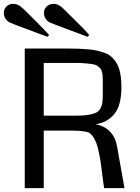

<svg xmlns="http://www.w3.org/2000/svg" viewBox="-47 -981 729 1001"><path d="M1 0ZM586 -527Q586 -434 551 -389Q516 -344 453 -333Q547 -314 564 -214L602 0H496Q492 -22 487 -65Q482 -108 477.5 -137.5Q473 -167 465.5 -200Q458 -233 446 -255.5Q434 -278 418 -289Q391 -300 331 -300H181V0H82V-728H304Q339 -728 364 -727Q389 -726 416 -723.5Q443 -721 461.5 -716.5Q480 -712 499.5 -705Q519 -698 531.5 -687Q544 -676 555 -661Q566 -646 572.5 -627Q579 -608 582.5 -583Q586 -558 586 -527ZM489 -489V-557Q489 -575 488 -585.5Q487 -596 484 -608Q481 -620 475 -626Q469 -632 459 -638.5Q449 -645 433 -647Q417 -649 396 -651Q375 -653 345 -653H181V-378H351Q389 -378 413 -382Q437 -386 452.5 -393Q468 -400 476 -414.5Q484 -429 486.5 -445Q489 -461 489 -489ZM274 -944Q282 -938 318 -901.5Q354 -865 387 -833L418 -799L410 -789L365 -806Q319 -823 271 -841Q223 -859 217 -862Q200 -869 191 -883Q182 -897 182 -913Q182 -933 196 -947Q210 -961 233 -961Q254 -961 274 -944ZM64 -944Q73 -938 109 -901.5Q145 -865 177 -833L209 -799L201 -789L155 -806Q110 -823 61.5 -841Q13 -859 8 -862Q-9 -869 -18 -883Q-27 -897 -27 -913Q-27 -933 -13.5 -947Q0 -961 23 -961Q45 -961 64 -944Z"/></svg>

Font: Myanmar Chatu
Style: Regular
Weight: 400
Designer: Danh Hong
Foundry: Google Inc.
Version: Version 2.00 November 20, 2015